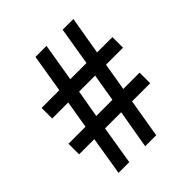

<svg xmlns="http://www.w3.org/2000/svg" viewBox="-195 -844 974 974"><g transform="rotate(-45 291.5 -357.0)"><path d="M440 -433H562V-509H452L487 -714H410L376 -509H260L294 -714H215L181 -509H54V-433H169L144 -284H22V-208H131L97 0H174L208 -208H324L288 0H367L402 -208H532V-284H415ZM221 -284 247 -433H362L337 -284Z"/></g></svg>

Font: Noto Sans SemiCondensed Medium
Style: Regular
Weight: 500
Width: 4
Designer: Monotype Design Team
Foundry: Monotype Imaging Inc.
Version: Version 2.013